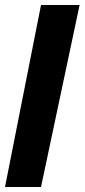

<svg xmlns="http://www.w3.org/2000/svg" viewBox="-38 -743 336 763"><path d="M278.3 -723.1 125 0H-18.1L125 -723.1Z"/></svg>

Font: Flanker
Style: Bold Italic
Weight: 700
Italic angle: -12°
Designer: Flanker
Version: Version 2.000